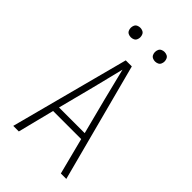

<svg xmlns="http://www.w3.org/2000/svg" viewBox="-273 -1026 1121 1121"><g transform="rotate(45 288.0 -465.0)"><path d="M69 0H115L172 -226H404L462 0H507L313 -735H263ZM182 -265 240 -490Q252 -538 264 -586.5Q276 -635 288 -683Q300 -635 312 -586.5Q324 -538 336 -490L394 -265ZM388 -851Q399 -851 409 -855.5Q419 -860 423.5 -870Q428 -880 428 -890Q428 -901 423.5 -911Q419 -921 409 -925.5Q399 -930 388 -930Q378 -930 368 -925.5Q358 -921 353.5 -911Q349 -901 349 -890Q349 -880 353.5 -870Q358 -860 368 -855.5Q378 -851 388 -851ZM188 -851Q199 -851 209 -855.5Q219 -860 223.5 -870Q228 -880 228 -890Q228 -901 223.5 -911Q219 -921 209 -925.5Q199 -930 188 -930Q178 -930 168 -925.5Q158 -921 153.5 -911Q149 -901 149 -890Q149 -880 153.5 -870Q158 -860 168 -855.5Q178 -851 188 -851Z"/></g></svg>

Font: Iosevka Sparkle Extralight
Style: Regular
Weight: 200
Designer: Belleve Invis
Foundry: Belleve Invis
Version: Version 4.5.0; ttfautohint (v1.8.3)